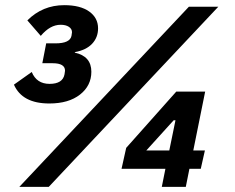

<svg xmlns="http://www.w3.org/2000/svg" viewBox="-20 -724 909 744"><path d="M700 0H607L621 -70H451L469 -151L663 -369H775L729 -141H774L758 -70H714ZM636 -141 660 -258H653L547 -141ZM169 0H55L712 -698H826ZM159 -556H195Q251 -556 257 -585Q259 -595 259 -599Q259 -612 247 -620Q235 -628 215 -628Q174 -628 138 -585L86 -645Q145 -704 229 -704Q291 -704 325.5 -679.5Q360 -655 360 -614Q360 -579 337 -554.5Q314 -530 270 -522V-520Q334 -506 334 -446Q334 -392 290 -357.5Q246 -323 171 -323Q66 -323 34 -396L103 -445Q122 -399 172 -399Q223 -399 230 -436Q232 -446 232 -450Q232 -479 184 -479H144Z"/></svg>

Font: Aneliza
Style: Bold Italic
Weight: 700
Italic angle: -11.31°
Designer: Mike Abbink, Paul van der Laan, Pieter van Rosmalen
Foundry: Bold Monday
Version: Version 3.0